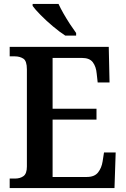

<svg xmlns="http://www.w3.org/2000/svg" viewBox="-20 -951 638 971"><path d="M29 0V-48H56Q82 -48 99 -60.5Q116 -73 116 -109V-600Q116 -643 98 -654.5Q80 -666 55 -666H29V-714H530L534 -534H474L469 -579Q466 -614 449.5 -636Q433 -658 395 -658H246V-401H468V-346H246V-56H419Q458 -56 476 -79Q494 -102 499 -135L506 -180H565L559 0ZM310 -771Q282 -789 248 -817.5Q214 -846 185.5 -875Q157 -904 145 -921V-931H276Q286 -909 301.5 -882Q317 -855 334 -829Q351 -803 365 -784V-771Z"/></svg>

Font: Noto Serif Myanmar SemiCondensed SemiBold
Style: Regular
Weight: 600
Width: 4
Designer: Ben Mitchell and the Monotype Design Team
Foundry: Monotype Imaging Inc.
Version: Version 2.106; ttfautohint (v1.8.4.7-5d5b)